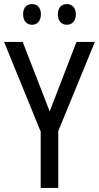

<svg xmlns="http://www.w3.org/2000/svg" viewBox="-20 -919 484 939"><path d="M93 -849C93 -815 112 -798 137 -798C161 -798 180 -815 180 -849C180 -883 161 -899 137 -899C112 -899 93 -884 93 -849ZM263 -849C263 -815 282 -798 307 -798C331 -798 351 -815 351 -849C351 -883 331 -899 307 -899C283 -899 263 -884 263 -849ZM223 -374 91 -714H0L179 -275V0H265V-278L444 -714H354Z"/></svg>

Font: Noto Sans Lao Looped Condensed
Style: Regular
Weight: 400
Width: 3
Designer: Mark Frömberg, Ben Mitchell
Foundry: The Fontpad Ltd
Version: Version 1.002